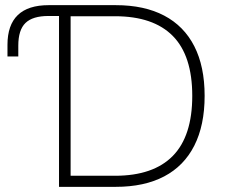

<svg xmlns="http://www.w3.org/2000/svg" viewBox="-20 -725 889 745"><path d="M209 0V-663H168Q107 -663 79 -636Q51 -609 51 -548V-506H9V-551Q9 -628 49 -666.5Q89 -705 169 -705H429Q540 -705 617 -664.5Q694 -624 734 -545.5Q774 -467 774 -353Q774 -239 734 -160Q694 -81 617 -40.5Q540 0 429 0ZM254 -43H426Q575 -43 650.5 -120Q726 -197 726 -353Q726 -509 650.5 -585.5Q575 -662 426 -662H254Z"/></svg>

Font: Nunito Sans 10pt ExtraLight
Style: Regular
Weight: 250
Designer: Vernon Adams
Foundry: Vernon Adams
Version: Version 3.101;gftools[0.9.27]